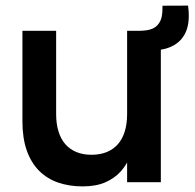

<svg xmlns="http://www.w3.org/2000/svg" viewBox="-20 -650 694 685"><path d="M650.9 -630Q658.2 -576.3 645.3 -541.8Q632.5 -507.3 600.9 -488.8Q573.8 -473.2 539.7 -471.4Q505.5 -469.6 463.5 -474.2V-540H473.6Q481.8 -540.1 489.7 -540.6Q497.7 -541.1 504.8 -542.2Q528.5 -546.3 540.7 -559.1Q552.9 -571.9 556.6 -589Q560.2 -606.2 559.8 -629.6ZM180.3 -242.8Q180.3 -208.5 188.6 -181.4Q196.9 -154.2 212.9 -135.8Q228.9 -117.4 252.5 -107.6Q276 -97.8 306.5 -97.8Q336.9 -97.8 360.6 -107.4Q384.2 -117 400.5 -135.4Q416.7 -153.8 425.1 -181Q433.5 -208.1 433.5 -242.8L460.2 -157.6Q456.1 -126 444.8 -95Q433.4 -63.9 411.8 -39.5Q390.2 -15 356.8 0Q323.2 15 274.8 15Q226.7 15 187 1.2Q147.3 -12.6 119 -41.2Q90.7 -69.9 75.3 -113.7Q60 -157.4 60 -217.3V-540H180.3ZM553.8 -540V0H433.5V-540Z"/></svg>

Font: Vela Sans GX ExtLt
Style: Regular
Weight: 200
Designer: Principal design: Mikhail Sharanda - project Manrope.
Design modification: Ravid Balaliev
Foundry: Mikhail Sharanda
Version: Version 1.001